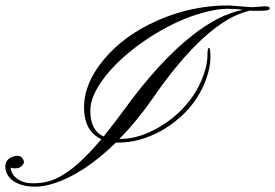

<svg xmlns="http://www.w3.org/2000/svg" viewBox="-175 -700 1033 721"><path d="M430.7 -209Q349.6 -164.6 271.5 -164.6H260.3Q138.7 -45.9 25.4 -10.7Q-11.7 1 -40.8 1Q-69.8 1 -89.8 -4.6Q-109.9 -10.3 -124 -19.5Q-151.9 -39.1 -154.8 -69.3Q-157.2 -100.1 -128.9 -110.8Q-101.1 -121.6 -89.8 -104.5Q-80.6 -90.3 -90.6 -79.8Q-100.6 -69.3 -109.4 -68.4Q-126 -66.4 -134.8 -70.8V-67.9Q-132.3 -44.4 -109.4 -28.1Q-86.4 -11.7 -51.8 -11.7Q-17.1 -11.7 10.7 -20Q38.6 -28.3 68.8 -47.9Q127.9 -85.4 205.6 -177.2Q140.6 -207.5 140.6 -296.9Q140.6 -387.7 215.8 -477.5Q291 -566.9 412.1 -621.1Q541.5 -679.7 684.6 -679.7L770 -672.9L819.8 -676.3Q837.9 -676.3 837.9 -669.4Q837.9 -661.1 820.6 -660.2Q803.2 -659.2 788.8 -659.4Q774.4 -659.7 761.7 -659.7Q747.6 -656.2 737.3 -652.3L715.8 -644.5Q570.8 -580.6 397 -328.6Q337.4 -243.2 273.4 -178.2H277.3Q346.7 -178.2 422.9 -222.7Q500.5 -268.1 549.8 -339.8Q574.7 -376.5 589.4 -418.5Q604 -460.4 604 -490.5Q604 -520.5 609.6 -520.5Q615.2 -520.5 615.2 -485.1Q615.2 -449.7 600.6 -407Q585.9 -364.3 561 -327.4Q536.1 -290.5 502.4 -260.5Q468.8 -230.5 430.7 -209ZM736.8 -663.1Q711.4 -667 679.7 -667Q647.9 -667 605.5 -657Q563 -647 519 -629.2Q475.1 -611.3 431.9 -586.9Q388.7 -562.5 349.1 -533.7Q309.6 -504.9 275.9 -473.4Q242.2 -441.9 217.3 -409.2Q164.1 -339.8 164.1 -284.7Q164.1 -209.5 214.4 -187.5Q265.1 -251.5 292 -289.1Q421.4 -467.3 543.9 -564.5Q646 -645.5 736.8 -663.1Z"/></svg>

Font: Pinyon Script
Style: Regular
Weight: 400
Designer: Nicole Fally
Foundry: Nicole Fally
Version: Version 1.005